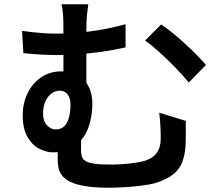

<svg xmlns="http://www.w3.org/2000/svg" viewBox="-20 -824 1040 896"><path d="M392 -804Q389 -784 386 -756Q383 -728 383 -688Q383 -669 383 -629.5Q383 -590 383 -543Q383 -496 383 -453Q383 -410 383 -384L276 -429Q276 -453 276 -488.5Q276 -524 276 -562.5Q276 -601 276 -634.5Q276 -668 276 -688Q276 -730 274 -757Q272 -784 267 -804ZM732 -710Q755 -695 784 -671.5Q813 -648 842.5 -621Q872 -594 898 -567.5Q924 -541 941 -521L861 -439Q834 -472 797.5 -509.5Q761 -547 723.5 -581Q686 -615 657 -635ZM83 -680Q125 -674 166 -670.5Q207 -667 243 -667Q317 -667 400 -677.5Q483 -688 566 -711V-603Q510 -590 451.5 -582Q393 -574 341 -570.5Q289 -567 251 -567Q219 -567 178 -569Q137 -571 89 -576ZM361 -220Q360 -210 359.5 -193Q359 -176 358.5 -158Q358 -140 358 -124Q358 -107 362 -94Q366 -81 379.5 -72.5Q393 -64 421 -60Q449 -56 496 -56Q522 -56 551.5 -58Q581 -60 608.5 -64Q636 -68 654 -73Q693 -85 711.5 -110.5Q730 -136 730 -177Q730 -207 728.5 -236Q727 -265 723 -298L847 -260Q847 -236 847 -217.5Q847 -199 847 -182.5Q847 -166 846 -145Q843 -100 830 -66.5Q817 -33 787 -9.5Q757 14 703 31Q680 37 642.5 42Q605 47 563.5 49.5Q522 52 488 52Q421 52 377 44.5Q333 37 307 24Q281 11 268.5 -6.5Q256 -24 252.5 -44Q249 -64 249 -85Q249 -112 250 -138.5Q251 -165 251 -186ZM411 -340Q411 -299 401.5 -258.5Q392 -218 370.5 -185.5Q349 -153 314 -133Q279 -113 229 -113Q195 -113 162 -130.5Q129 -148 107.5 -186Q86 -224 86 -286Q86 -343 109 -389.5Q132 -436 172.5 -463.5Q213 -491 266 -491Q338 -491 374.5 -448.5Q411 -406 411 -340ZM240 -220Q266 -220 281 -236Q296 -252 302.5 -278.5Q309 -305 309 -335Q309 -366 295.5 -383.5Q282 -401 259 -401Q238 -401 220 -387.5Q202 -374 191.5 -350Q181 -326 181 -294Q181 -259 199 -239.5Q217 -220 240 -220Z"/></svg>

Font: Noto Sans SC Thin SemiBold
Style: Regular
Weight: 600
Version: Version 2.004-H2;hotconv 1.0.118;makeotfexe 2.5.65603